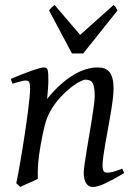

<svg xmlns="http://www.w3.org/2000/svg" viewBox="-20 -726 534 766"><path d="M475.1 -35.2Q430.7 -8.8 399.7 5.6Q368.7 20 350.1 20Q333 20 323.5 4.6Q314 -10.7 314 -37.1Q314 -45.9 317.1 -68.6Q320.3 -91.3 325.2 -121.6Q330.1 -151.9 335.9 -186Q341.8 -220.2 346.7 -251Q351.6 -281.7 354.7 -306.2Q357.9 -330.6 357.9 -341.8Q357.9 -378.9 350.1 -393.6Q342.3 -408.2 320.8 -408.2Q314.5 -408.2 298.6 -400.4Q282.7 -392.6 262.7 -377Q242.7 -361.3 220.9 -337.9Q199.2 -314.5 181.2 -283.2Q167.5 -259.8 158.9 -227.1Q150.4 -194.3 142.1 -147Q134.3 -103.5 132.1 -72.3Q129.9 -41 130.9 -12.2Q124.5 -8.8 115 -4.6Q105.5 -0.5 95.5 3.9Q85.4 8.3 76.2 12.5Q66.9 16.6 61 20L44.9 4.9Q51.8 -27.3 58.3 -64.9Q64.9 -102.5 71 -140.4Q77.1 -178.2 82.5 -215.1Q87.9 -252 91.8 -283Q95.7 -314 97.9 -337.4Q100.1 -360.8 100.1 -372.1Q100.1 -383.3 98.9 -389.9Q97.7 -396.5 95.5 -399.7Q93.3 -402.8 89.8 -403.8Q86.4 -404.8 82 -404.8Q77.6 -404.8 69.1 -402.8Q60.5 -400.9 51.8 -398.4Q41.5 -395.5 29.8 -392.1L22.9 -411.1Q43.5 -419.9 64.2 -428.2Q85 -436.5 103 -442.9Q121.1 -449.2 134.5 -453.1Q147.9 -457 153.8 -457Q160.6 -457 164.6 -454.8Q168.5 -452.6 170.2 -446.8Q171.9 -440.9 172.4 -430.2Q172.9 -419.4 172.9 -401.9Q172.9 -396.5 172.4 -387.2Q171.9 -377.9 171.1 -367.4Q170.4 -356.9 169.4 -346.9Q168.5 -336.9 168 -331.1Q194.3 -364.3 221.2 -388.2Q248 -412.1 273.9 -427.5Q299.8 -442.9 324 -450Q348.1 -457 370.1 -457Q385.3 -457 397.2 -452.6Q409.2 -448.2 417 -438.2Q424.8 -428.2 429 -411.9Q433.1 -395.5 433.1 -372.1Q433.1 -355 429.9 -329.6Q426.8 -304.2 421.9 -274.7Q417 -245.1 411.1 -213.9Q405.3 -182.6 400.4 -154.3Q395.5 -126 392.3 -102.8Q389.2 -79.6 389.2 -65.9Q389.2 -49.3 393.6 -43.2Q397.9 -37.1 406.7 -37.1Q418 -37.1 432.6 -41Q447.3 -44.9 467.8 -53.2ZM312 -512.7H267.1L175.8 -684.1Q182.6 -693.4 186.5 -696.8Q190.4 -700.2 197.8 -706.1L299.8 -586.9L433.1 -706.1Q439 -700.7 441.7 -697Q444.3 -693.4 448.7 -684.1Z"/></svg>

Font: Gentium Plus Phon
Style: Italic
Weight: 400
Italic angle: -8°
Designer: J. Victor Gaultney, Annie Olsen, Iska Routamaa, Becca Hirsbrunner
Foundry: SIL International
Version: Version 5.000